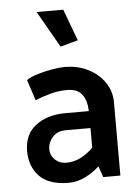

<svg xmlns="http://www.w3.org/2000/svg" viewBox="-54 -792 606 846"><g transform="rotate(-5 249.0 -369.0)"><path d="M143 -143Q143 -172 164 -196Q185 -220 223 -220H332V-133Q306 -107 276 -92Q246 -77 214 -77Q192 -77 176 -86.5Q160 -96 151.5 -111Q143 -126 143 -143ZM102 -363Q130 -375 167.5 -385.5Q205 -396 243 -396Q290 -396 310 -368.5Q330 -341 331 -298V-295H225Q145 -294 95 -255Q45 -216 45 -143Q45 -74 87 -31Q129 12 216 12Q254 12 290 -6Q326 -24 352 -49L369 0H445V-324Q445 -373 417.5 -413Q390 -453 344 -475.5Q298 -498 241 -498Q221 -498 188 -492.5Q155 -487 123 -477.5Q91 -468 72 -455ZM232 -589 310 -610 258 -750H140Z"/></g></svg>

Font: Catamaran Thin SemiBold
Style: Regular
Weight: 600
Version: Version 2.000